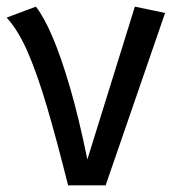

<svg xmlns="http://www.w3.org/2000/svg" viewBox="-25 -558 527 578"><path d="M-5 -505 83 -538Q108 -506 133.5 -446Q159 -386 185.5 -295.5Q212 -205 238 -78L381 -538L472 -519L293 0H180Q146 -136 117 -234.5Q88 -333 59 -400Q30 -467 -5 -505Z"/></svg>

Font: Fira Sans Variable
Style: Regular
Weight: 400
Designer: Carrois Corporate & Edenspiekermann AG
Foundry: Carrois Corporate GbR & Edenspiekermann AG
Version: Version 4.202